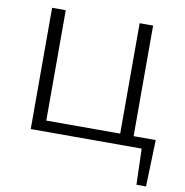

<svg xmlns="http://www.w3.org/2000/svg" viewBox="-91 -744 986 1026"><g transform="rotate(10 402.0 -231.5)"><path d="M777 -58 769 195H717L711 0H109V-658H183V-59H584V-658H657V-58Z"/></g></svg>

Font: EauTestInfant
Style: Regular
Weight: 400
Designer: Christian Thalmann (Catharsis Fonts)
Version: Version 0.001;PS 000.001;hotconv 1.0.88;makeotf.lib2.5.64775